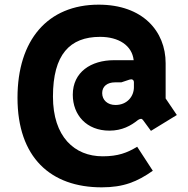

<svg xmlns="http://www.w3.org/2000/svg" viewBox="-20 -677 807 823"><path d="M416 126C510 126 568 102 635 55L568 -48C525 -22 486 -7 420 -7C299 -7 207 -91 207 -263C207 -443 279 -519 409 -519C489 -519 546 -482 553 -419H469C370 -419 292 -368 292 -271C292 -184 351 -117 449 -117C503 -117 541 -138 572 -163C582 -169 588 -170 594 -161L627 -116L738 -184L690 -255V-406C690 -543 592 -657 403 -657C184 -657 55 -505 55 -258C55 -2 197 126 416 126ZM475 -227C441 -227 418 -248 418 -278C418 -307 440 -324 473 -324H500L536 -336C546 -339 554 -335 554 -324V-303C554 -264 525 -227 475 -227Z"/></svg>

Font: Finlandica
Style: Bold
Weight: 700
Designer: Niklas Ekholm, Juho Hiilivirta, Jaakko Suomalainen
Foundry: Helsinki Type Studio
Version: Version 2.000;Glyphs 3.2 (3202)